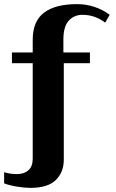

<svg xmlns="http://www.w3.org/2000/svg" viewBox="-22 -730 562 933"><path d="M-2 161V107Q29 116 60 116Q95 116 116 97.5Q137 79 137 41V-423H36V-475H137V-537Q137 -627 192 -668.5Q247 -710 353 -710Q396 -710 437 -696.5Q478 -683 511 -658L489 -620Q439 -658 379 -658Q338 -658 312 -629.5Q286 -601 286 -538V-475H415V-423H288V47Q288 106 249.5 144.5Q211 183 125 183Q98 183 61 177Q24 171 -2 161Z"/></svg>

Font: Trirong
Style: Bold
Weight: 700
Designer: Katatrad Team
Foundry: CadsonDemak
Version: Version 1.001